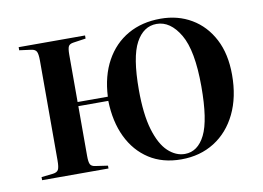

<svg xmlns="http://www.w3.org/2000/svg" viewBox="-64 -623 1001 732"><g transform="rotate(-10 437.0 -257.0)"><path d="M583 14Q511 14 459 -19.5Q407 -53 378 -113Q349 -173 347 -254H231V-61Q231 -38 235.5 -29Q240 -20 255 -18L303 -11V0H46V-12L91 -17Q107 -19 112 -28.5Q117 -38 117 -65V-450Q117 -476 112 -485.5Q107 -495 91 -497L46 -503V-515H303V-503L255 -496Q240 -494 235.5 -485.5Q231 -477 231 -453V-270H348Q352 -350 384 -408Q416 -466 470.5 -497Q525 -528 597 -528Q664 -528 716.5 -497Q769 -466 799 -408.5Q829 -351 829 -270Q829 -184 798 -120Q767 -56 711.5 -21Q656 14 583 14ZM600 -4Q650 -4 678 -60Q706 -116 706 -247Q706 -386 669 -448.5Q632 -511 579 -511Q528 -511 498.5 -456.5Q469 -402 469 -275Q469 -180 487 -120Q505 -60 535 -32Q565 -4 600 -4Z"/></g></svg>

Font: Literata 72pt Medium
Style: Regular
Weight: 500
Designer: Latin by Veronika Burian and Jose Scaglione. Greek by Irene Vlachou. Cyrillic by Vera Evstafieva.
Foundry: TypeTogether
Version: Version 3.002